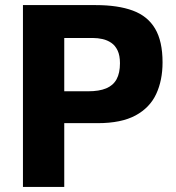

<svg xmlns="http://www.w3.org/2000/svg" viewBox="-20 -733 689 753"><path d="M70 0Q70 -57.5 70 -111.5Q70 -165.5 70 -232.5V-474.5Q70 -543.5 70 -599Q70 -654.5 70 -713Q113.5 -713 186.8 -713Q260 -713 356 -713Q442.5 -713 500.8 -691.5Q559 -670 588.2 -620.8Q617.5 -571.5 617.5 -488.5Q617.5 -418 592.5 -364.2Q567.5 -310.5 511.5 -280.2Q455.5 -250 363.5 -250Q339 -250 311.2 -250Q283.5 -250 257 -250Q230.5 -250 211.5 -250V-375H326Q369 -375 396.5 -386.5Q424 -398 437.2 -422.2Q450.5 -446.5 450.5 -485Q450.5 -515.5 441.2 -535Q432 -554.5 416.5 -565Q401 -575.5 382.2 -579.8Q363.5 -584 344.5 -584H153.5L232 -687Q232 -628.5 232 -573Q232 -517.5 232 -448.5V-232.5Q232 -165.5 232 -111.5Q232 -57.5 232 0Z"/></svg>

Font: Commissioner Thin
Style: Bold
Weight: 700
Version: Version 1.001;gftools[0.9.23]